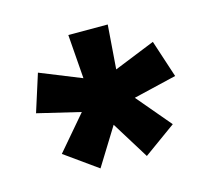

<svg xmlns="http://www.w3.org/2000/svg" viewBox="-68 -748 617 560"><g transform="rotate(-15 240.5 -468.0)"><path d="M171 -268 73 -338 161 -441 31 -472 67 -585 191 -535 181 -668H300L290 -535L414 -585L451 -472L321 -441L408 -338L311 -268L241 -381Z"/></g></svg>

Font: Gantari ExtraBold
Style: Regular
Weight: 800
Version: Version 1.000